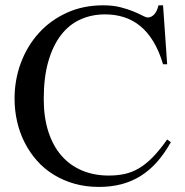

<svg xmlns="http://www.w3.org/2000/svg" viewBox="-20 -698 708 733"><path d="M632.3 -155.3Q607.9 -111.8 579.6 -79.8Q551.3 -47.9 517.6 -26.6Q483.9 -5.4 444.3 5.1Q404.8 15.6 357.9 15.6Q307.1 15.6 263.7 3.2Q220.2 -9.3 184.3 -31.5Q148.4 -53.7 120.8 -85Q93.3 -116.2 74.2 -153.6Q55.2 -190.9 45.4 -233.6Q35.6 -276.4 35.6 -321.3Q35.6 -393.6 59.8 -458.3Q84 -522.9 128.2 -571.8Q172.4 -620.6 234.9 -649.2Q297.4 -677.7 373.5 -677.7Q411.1 -677.7 439.7 -670.4Q468.3 -663.1 489 -654.5Q509.8 -646 523.4 -638.7Q537.1 -631.3 544.4 -631.3Q557.6 -631.3 568.6 -642.8Q579.6 -654.3 585 -677.7H602.5L618.2 -452.6H602.5Q587.4 -503.4 565.4 -539.6Q543.5 -575.7 515.4 -598.6Q487.3 -621.6 453.6 -632.3Q419.9 -643.1 381.3 -643.1Q330.1 -643.1 287.1 -623.8Q244.1 -604.5 213.1 -564.5Q182.1 -524.4 164.6 -463.9Q147 -403.3 147 -320.3Q147 -249.5 164.8 -194.8Q182.6 -140.1 215.3 -103Q248 -65.9 293.7 -46.9Q339.4 -27.8 395.5 -27.8Q428.2 -27.8 456.1 -33.9Q483.9 -40 510.3 -55.4Q536.6 -70.8 562.7 -97.4Q588.9 -124 618.2 -165.5Z"/></svg>

Font: Goda
Style: Regular
Weight: 400
Version: 1.0.5